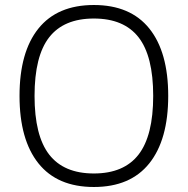

<svg xmlns="http://www.w3.org/2000/svg" viewBox="-20 -737 750 767"><path d="M652 -354Q652 -179 576.5 -84.5Q501 10 355 10Q209 10 133.5 -84.5Q58 -179 58 -354Q58 -529 133.5 -623Q209 -717 355 -717Q501 -717 576.5 -623Q652 -529 652 -354ZM592 -354Q592 -513 533.5 -588Q475 -663 355 -663Q235 -663 176.5 -588Q118 -513 118 -354Q118 -195 176.5 -119.5Q235 -44 355 -44Q475 -44 533.5 -119.5Q592 -195 592 -354Z"/></svg>

Font: 42dot Sans Light Light
Style: Regular
Weight: 300
Version: Version 1.000